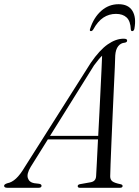

<svg xmlns="http://www.w3.org/2000/svg" viewBox="-58 -893 663 913"><path d="M88 -99.5Q68 -66.5 74.5 -46.2Q81 -26 104 -22L128.5 -19Q139.5 -17 139.5 -9.5Q139.5 0 125 0H-22.5Q-38.5 0 -38.5 -9.5Q-38.5 -17 -22 -22Q-2 -25.5 18 -43.8Q38 -62 60.5 -100L373.5 -594Q415.5 -655 454.2 -682Q493 -709 530 -709Q547 -709 546.5 -700Q546.5 -692 535 -690Q516 -688.5 504 -673.2Q492 -658 490 -629.5Q490 -615.5 488 -572.5Q486 -529.5 483.2 -469.8Q480.5 -410 477.5 -344.2Q474.5 -278.5 472 -218.2Q469.5 -158 467.8 -114Q466 -70 466 -54.5Q466 -39 476 -31Q486 -23 515.5 -17Q525 -15 525 -8.5Q525 0 511.5 0H322Q311.5 0 311.5 -8Q311.5 -14.5 321 -17L374 -26.5Q397.5 -31 399 -55Q400 -72 402.5 -119.8Q405 -167.5 408 -230H169.5ZM389 -582 180 -247H409Q412 -300.5 414.8 -358Q417.5 -415.5 420.2 -468.5Q423 -521.5 424.8 -563.5Q426.5 -605.5 427.5 -628Q420.5 -621.5 411 -610.2Q401.5 -599 389 -582ZM493.5 -827Q460.5 -827 433.8 -809.5Q407 -792 385.5 -753Q380.5 -745 374.5 -745Q366.5 -745 370.5 -756Q387.5 -809.5 423.2 -841.2Q459 -873 506 -873Q552.5 -873 571.8 -841.2Q591 -809.5 581 -756Q578.5 -745 570.5 -745Q565 -745 564 -753Q562.5 -792.5 544.2 -809.8Q526 -827 493.5 -827Z"/></svg>

Font: Fraunces 72pt Light
Style: Italic
Weight: 300
Italic angle: -16°
Version: Version 1.000;[b76b70a41]